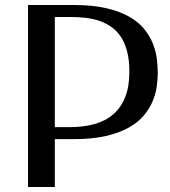

<svg xmlns="http://www.w3.org/2000/svg" viewBox="-20 -746 678 766"><path d="M198.7 -190.9V0H91.8V-726.1H273.4Q350.1 -726.1 404.8 -713.1Q459.5 -700.2 496.6 -678.7Q533.7 -657.2 556.2 -629.2Q578.6 -601.1 590.3 -571Q602.1 -541 605.7 -511Q609.4 -481 609.4 -455.1Q609.4 -429.7 605.2 -400.1Q601.1 -370.6 588.6 -341.3Q576.2 -312 553.5 -284.9Q530.8 -257.8 493.4 -236.8Q456.1 -215.8 402.1 -203.4Q348.1 -190.9 273.4 -190.9ZM198.7 -678.2V-238.8H258.8Q313 -238.8 356.9 -251Q400.9 -263.2 431.9 -290Q462.9 -316.9 479.5 -358.6Q496.1 -400.4 496.1 -460Q496.1 -505.4 487.5 -539.3Q479 -573.2 463.4 -597.4Q447.8 -621.6 426 -637.2Q404.3 -652.8 378.2 -662.1Q352.1 -671.4 322.3 -674.8Q292.5 -678.2 260.7 -678.2Z"/></svg>

Font: Federo
Style: Regular
Weight: 400
Designer: Olexa M. Volochay | Cyreal.org
Foundry: Olexa M. Volochay | Cyreal.org
Version: Version 1.000